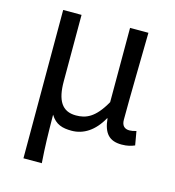

<svg xmlns="http://www.w3.org/2000/svg" viewBox="-110 -636 848 929"><g transform="rotate(15 314.0 -171.5)"><path d="M92 200H184C178 114 177 66 176 -41C202 2 237 11 282 11C341 11 394 -22 433 -92H435C442 -19 471 13 533 13C563 13 581 7 598 0L586 -69C572 -65 562 -63 552 -63C529 -63 513 -75 513 -106C513 -237 517 -396 519 -543H427V-171C377 -82 332 -66 283 -66C213 -66 184 -115 184 -210V-543H92Z"/></g></svg>

Font: Noto Sans CJK HK
Style: Regular
Weight: 400
Designer: Ryoko NISHIZUKA 西塚涼子 (kana, bopomofo & ideographs); Paul D. Hunt (Latin, Greek & Cyrillic); Sandoll Communications 산돌커뮤니
Foundry: Adobe
Version: Version 2.004;hotconv 1.0.118;makeotfexe 2.5.65603